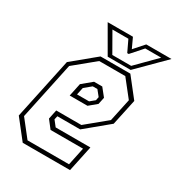

<svg xmlns="http://www.w3.org/2000/svg" viewBox="-168 -805 842 912"><g transform="rotate(30 253.0 -349.0)"><path d="M371.5 -540 452.5 -437 422 -294.5 297.5 -191.5H172.5L168 -172L192 -141.5H382.5L352.5 0H93L12 -103L83 -437L208 -540ZM356.5 -518H213.5L101.5 -426L35 -113L107 -21.5H334.5L355 -119H177L143.5 -162L154 -212.5H292L402 -303L428.5 -427ZM286.5 -420.5 320.5 -378 312.5 -340 271.5 -306H174L189 -377L241.5 -420.5ZM272.5 -398.5H247L210 -368L201.5 -328H267.5L293 -349L297 -368ZM238 -556 156 -698H294.5L319.5 -644L367.5 -698H506L364 -556ZM253 -574H356.5L460.5 -679H373L318 -617H310L280.5 -679H193Z"/></g></svg>

Font: Tourney Condensed ExtraLight
Style: Italic
Weight: 200
Width: 3
Italic angle: -12°
Designer: Tyler Finck
Foundry: Etcetera Type Co
Version: Version 1.010; ttfautohint (v1.8.3)